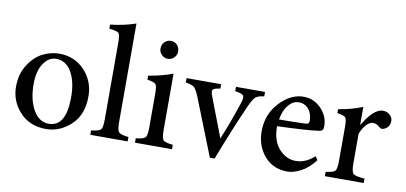

<svg xmlns="http://www.w3.org/2000/svg" viewBox="-68 -928 2448 1159"><g transform="rotate(10 1155.5 -349.0)"><path d="M260 -450Q353 -450 415 -385Q477 -319 477 -226Q477 -113 410 -51Q343 12 258 12Q157 12 97 -54Q36 -120 36 -209Q36 -287 73 -344Q110 -401 160 -426Q209 -450 260 -450ZM246 -416Q201 -416 170 -370Q138 -324 138 -242Q138 -146 174 -84Q210 -22 269 -22Q375 -22 375 -203Q375 -297 341 -357Q307 -416 246 -416Z M757 0H528V-27Q575 -32 587 -44Q598 -56 598 -105V-576Q598 -625 588 -636Q578 -646 530 -651V-676Q614 -685 686 -710V-105Q686 -56 698 -44Q709 -32 757 -27Z M909 -533Q887 -533 871 -549Q855 -565 855 -587Q855 -611 871 -627Q887 -643 910 -643Q932 -643 948 -627Q963 -611 963 -587Q963 -565 947 -549Q931 -533 909 -533ZM1029 0H802V-27Q849 -32 860 -44Q871 -56 871 -107V-312Q871 -359 862 -370Q853 -381 810 -388V-412Q898 -427 959 -451V-107Q959 -56 970 -44Q981 -32 1029 -27Z M1522 -438V-411Q1484 -406 1470 -394Q1455 -381 1435 -337Q1367 -185 1292 11H1263L1124 -340Q1107 -381 1094 -393Q1080 -405 1041 -411V-438H1253V-411Q1214 -406 1208 -396Q1205 -392 1205 -386Q1205 -375 1213 -355L1305 -115Q1347 -214 1391 -347Q1398 -367 1398 -379Q1398 -388 1395 -394Q1386 -406 1344 -411V-438Z M1890 -109 1905 -87Q1864 -34 1819 -11Q1773 12 1739 12Q1649 12 1596 -50Q1543 -112 1543 -201Q1543 -305 1610 -377Q1678 -450 1757 -450H1758Q1820 -450 1865 -404Q1910 -357 1910 -297Q1910 -281 1905 -274Q1900 -266 1886 -264Q1829 -254 1629 -247Q1630 -155 1674 -108Q1718 -60 1776 -60Q1837 -60 1890 -109ZM1734 -412Q1700 -412 1672 -380Q1644 -347 1634 -289Q1713 -289 1795 -292Q1818 -292 1818 -312Q1818 -314 1818 -315Q1818 -354 1796 -383Q1772 -412 1734 -412Z M2122 -343H2124Q2187 -450 2243 -450Q2269 -450 2286 -434Q2303 -418 2303 -398Q2303 -359 2268 -344Q2251 -337 2241 -347Q2220 -367 2197 -367Q2178 -367 2158 -347Q2137 -326 2122 -287V-104Q2122 -55 2135 -43Q2147 -31 2204 -27V0H1966V-27Q2012 -32 2023 -44Q2034 -56 2034 -104V-313Q2034 -360 2025 -371Q2016 -382 1974 -388V-412Q2052 -424 2122 -452Z"/></g></svg>

Font: Shafarik
Style: Regular
Weight: 400
Version: Version 1.001; ttfautohint (v1.8.4.7-5d5b)